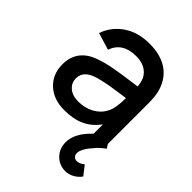

<svg xmlns="http://www.w3.org/2000/svg" viewBox="-234 -694 1061 1061"><g transform="rotate(45 296.0 -164.0)"><path d="M520 147 561.5 200.2Q543.9 226.1 512.7 240.7Q478.5 255.9 442.9 247.1Q407.2 238.3 384.3 210.4Q364.3 187 359.6 153.3Q355 119.6 367.7 85.4Q387.7 35.6 434.6 -7.3V-80.1Q398.4 -30.8 348.6 -7.6Q298.8 15.6 227.1 15.6Q144 15.6 92.8 -32Q41.5 -79.6 41.5 -157.2Q41.5 -214.8 71.3 -254.2Q101.1 -293.5 156.2 -312.5Q178.2 -320.8 201.9 -327.1Q225.6 -333.5 257.1 -339.1Q288.6 -344.7 306.9 -347.7Q325.2 -350.6 366.9 -356.2Q408.7 -361.8 421.9 -363.8Q418.5 -420.4 385.5 -448.7Q352.5 -477.1 298.8 -477.1Q192.4 -477.1 162.6 -391.6L62.5 -421.9Q87.4 -493.2 149.9 -535.6Q212.4 -578.1 302.2 -578.1Q387.2 -578.1 442.1 -542Q497.1 -505.9 518.6 -436.5Q530.3 -400.9 530.3 -340.8V-22.9L544.9 0Q511.2 23.4 488.8 52.2Q460 83 447.8 114.7Q439.9 143.1 452.1 155.3Q460 164.6 472.7 165.5Q485.4 166.5 497.3 161.1Q509.3 155.8 520 147ZM400.9 -155.3Q421.9 -190.9 421.9 -272.9Q403.3 -270 366.9 -264.9Q330.6 -259.8 315.2 -257.3Q299.8 -254.9 276.6 -250Q253.4 -245.1 234.4 -239.7Q148.9 -216.8 148.9 -155.3Q148.9 -119.6 175.8 -96.2Q202.6 -72.8 249 -72.8Q299.3 -72.8 340.1 -94.7Q380.9 -116.7 400.9 -155.3Z"/></g></svg>

Font: Manrope3 Semibold
Style: Regular
Weight: 600
Width: 4
Designer: Mikhail Sharanda
Foundry: Mikhail Sharanda
Version: Version 3.000;PS 003.000;hotconv 1.0.88;makeotf.lib2.5.64775